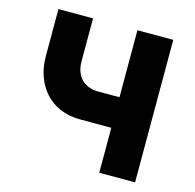

<svg xmlns="http://www.w3.org/2000/svg" viewBox="-103 -805 924 911"><g transform="rotate(15 359.0 -350.0)"><path d="M309 -221H462V0H638V-700H462V-371H358C291 -371 244 -412 244 -490V-700H74V-468C74 -333 157 -221 309 -221Z"/></g></svg>

Font: Jost
Style: Bold
Weight: 700
Version: Version 3.710